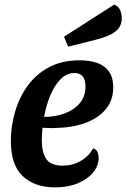

<svg xmlns="http://www.w3.org/2000/svg" viewBox="-20 -791 547 831"><path d="M218 20Q130 20 78.5 -28.5Q27 -77 27 -181Q27 -244 45 -306.5Q63 -369 99.5 -419.5Q136 -470 192 -500Q248 -530 325 -530Q365 -530 398 -519.5Q431 -509 450.5 -483Q470 -457 470 -412Q470 -357 437.5 -318Q405 -279 348 -258.5Q291 -238 217 -237Q205 -236 190 -237Q175 -238 164 -238Q161 -208 161 -183Q161 -131 180.5 -102.5Q200 -74 251 -74Q293 -74 328.5 -94Q364 -114 383 -149Q397 -145 402 -132.5Q407 -120 407 -107Q407 -74 383.5 -45Q360 -16 317.5 2Q275 20 218 20ZM171 -285Q217 -285 258 -299.5Q299 -314 324.5 -343.5Q350 -373 350 -418Q349 -475 302 -475Q268 -475 241.5 -447.5Q215 -420 197 -376.5Q179 -333 171 -285ZM275 -589 257 -632 474 -771Q493 -764 500 -747Q507 -730 507 -712Q507 -683 490.5 -665Q474 -647 447 -636Q420 -625 390 -618Z"/></svg>

Font: Sansita Swashed Medium
Style: Regular
Weight: 500
Designer: Pablo Cosgaya
Foundry: Omnibus-Type
Version: Version 1.003; ttfautohint (v1.8.3)